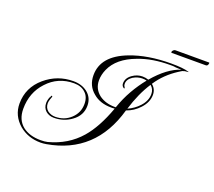

<svg xmlns="http://www.w3.org/2000/svg" viewBox="-125 -869 1206 1082"><g transform="rotate(20 478.0 -327.5)"><path d="M215 47Q140 47 86 2Q29 -48 29 -120Q29 -216 104 -280Q177 -342 272 -342Q322 -342 356 -316Q393 -287 393 -238Q393 -180 343 -144Q297 -110 238 -110Q209 -110 189 -127Q169 -145 169 -174Q169 -192 178 -213V-212Q178 -207 180 -215Q182 -223 186 -223Q189 -222 189 -220Q189 -216 183 -201Q178 -186 178 -176Q178 -149 197 -133Q217 -118 243 -118Q297 -118 335 -153Q374 -189 374 -242Q374 -285 348 -308Q323 -332 280 -332Q184 -332 121 -263Q59 -197 59 -99Q59 -33 103 2Q144 34 211 34Q223 34 233.5 33Q244 32 252 30Q366 0 438 -83Q498 -152 543 -276Q537 -275 531.5 -275Q526 -275 521 -275Q455 -275 413 -311Q366 -349 366 -413Q366 -528 512 -584Q616 -624 756 -624Q791 -624 817.5 -621.5Q844 -619 863 -613L862 -611H858Q842 -611 828 -605Q826 -604 820.5 -600.5Q815 -597 807 -592Q773 -570 744 -542Q715 -514 692 -479Q719 -457 719 -422Q719 -378 683 -339Q650 -303 606 -288Q526 -4 249 44Q231 47 215 47ZM539 -285H546Q566 -343 594.5 -393Q623 -443 658 -486Q645 -489 632 -489Q604 -489 577 -473Q548 -454 548 -427Q548 -417 552 -412Q556 -407 556 -403Q556 -401 553 -401Q538 -409 538 -426Q538 -458 569 -480Q597 -500 629 -500Q647 -500 665 -494Q743 -586 822 -611H820Q814 -611 805.5 -611Q797 -611 786 -612Q775 -614 766.5 -614Q758 -614 752 -614Q701 -614 654 -606.5Q607 -599 563 -582Q455 -542 420 -463Q405 -429 405 -396Q405 -344 447 -312Q467 -298 490 -291.5Q513 -285 539 -285ZM610 -300Q650 -318 677 -348Q709 -383 709 -423Q709 -453 687 -471Q640 -399 610 -300ZM737 -681Q734 -681 734 -685Q734 -690 739.5 -696Q745 -702 752 -702H954Q956 -702 956 -699Q956 -693 952.5 -687Q949 -681 941 -681Z"/></g></svg>

Font: Imperial Script
Style: Regular
Weight: 400
Designer: Robert E. Leuschke
Foundry: Robert E. Leuschke
Version: Version 1.010; ttfautohint (v1.8.3)